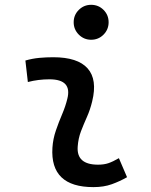

<svg xmlns="http://www.w3.org/2000/svg" viewBox="-20 -764 626 794"><path d="M471.7 -109.9 505.4 -31.2Q475.6 -14.2 442.4 -2.2Q409.2 9.8 366.2 9.8Q186.5 9.8 196.8 -153.3Q199.2 -189.9 211.2 -224.6Q223.1 -259.3 237.1 -292Q251 -324.7 258.3 -355Q279.3 -436 184.6 -436Q138.2 -436 95.2 -424.8L85 -513.7Q113.8 -522 142.6 -524.7Q171.4 -527.3 200.2 -527.3Q301.3 -527.3 342.3 -481.2Q383.3 -435.1 361.3 -345.2Q353 -310.5 339.6 -280.5Q326.2 -250.5 314.9 -221.2Q303.7 -191.9 301.3 -157.7Q295.9 -83 385.3 -83Q409.7 -83 428 -89.1Q446.3 -95.2 471.7 -109.9ZM356.9 -599.6Q327.1 -599.6 305.9 -620.8Q284.7 -642.1 284.7 -671.9Q284.7 -702.1 305.9 -723.1Q327.1 -744.1 356.9 -744.1Q387.2 -744.1 408.2 -723.1Q429.2 -702.1 429.2 -671.9Q429.2 -642.1 408.2 -620.8Q387.2 -599.6 356.9 -599.6Z"/></svg>

Font: Cascadia Mono
Style: Italic
Weight: 400
Italic angle: -10°
Monospace: yes
Designer: Aaron Bell
Foundry: Saja Typeworks
Version: Version 2404.023; ttfautohint (v1.8.4)